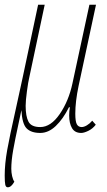

<svg xmlns="http://www.w3.org/2000/svg" viewBox="-23 -556 454 816"><path d="M-3 190Q-3 141 7.5 82Q18 23 44 -92L73 -225L139 -536H167L101 -225Q97 -209 91.5 -168.5Q86 -128 86 -106Q86 -62 98 -39Q110 -16 148 -16Q193 -16 231 -71.5Q269 -127 285 -202L357 -536H385L311 -191Q297 -124 297 -73Q297 -40 303.5 -28Q310 -16 324 -16Q334 -16 346.5 -23.5Q359 -31 369 -43L384 -26Q371 -9 352.5 0Q334 9 322 9Q295 9 283 -11.5Q271 -32 271 -65Q271 -84 274 -100H270Q245 -50 214 -20.5Q183 9 148 9Q109 9 90 -10.5Q71 -30 68 -88Q60 -48 55 -27Q41 37 33 82Q25 127 25 161Q25 177 28.5 192.5Q32 208 38 216Q25 240 10 240Q2 240 -0.5 229.5Q-3 219 -3 190Z"/></svg>

Font: Noto Serif CondThin
Style: Italic
Weight: 250
Width: 3
Italic angle: -12°
Designer: Monotype Design Team
Foundry: Monotype Imaging Inc.
Version: Version 1.001